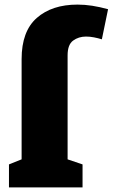

<svg xmlns="http://www.w3.org/2000/svg" viewBox="-20 -815 490 835"><path d="M19 0V-100L74 -122V-558Q74 -679 140 -737Q206 -795 317 -795Q349 -795 381 -790Q413 -785 450 -775L423 -644Q407 -649 389 -652.5Q371 -656 354 -656Q322 -656 298 -638.5Q274 -621 274 -574V-122L339 -100V0Z"/></svg>

Font: Bitter Black
Style: Regular
Weight: 900
Designer: Sol Matas, and Bitter project Authors
Foundry: Sol Matas
Version: Version 2.001